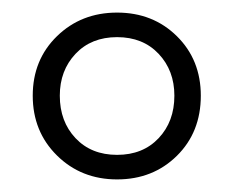

<svg xmlns="http://www.w3.org/2000/svg" viewBox="-20 -750 371 305"><path d="M32 -598Q32 -655 70.5 -692.5Q109 -730 166 -730Q223 -730 261 -692.5Q299 -655 299 -598Q299 -540 261 -502.5Q223 -465 166 -465Q109 -465 70.5 -503Q32 -541 32 -598ZM257 -598Q257 -638 232 -664.5Q207 -691 166 -691Q125 -691 100 -664.5Q75 -638 75 -598Q75 -557 100 -530.5Q125 -504 166 -504Q207 -504 232 -530.5Q257 -557 257 -598Z"/></svg>

Font: Sora-SIA ExtraLight
Style: Regular
Weight: 200
Designer: Jonathan Barnbrook, Julián Moncada
Foundry: Barnbrook Fonts
Version: Version 2.000